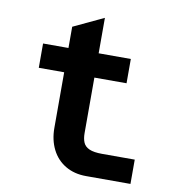

<svg xmlns="http://www.w3.org/2000/svg" viewBox="-80 -790 811 864"><g transform="rotate(10 325.0 -358.0)"><path d="M370 0Q316 0 275.5 -24Q235 -48 213.5 -91Q192 -134 192 -189V-651L330 -716V-189Q330 -164 337.5 -146.5Q345 -129 365.5 -120Q386 -111 424 -111H573V0ZM76 -443V-554H477V-443Z"/></g></svg>

Font: Azeret Mono SemiBold
Style: Regular
Weight: 600
Designer: Martin Vácha
Foundry: Displaay
Version: Version 1.002